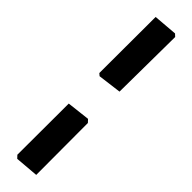

<svg xmlns="http://www.w3.org/2000/svg" viewBox="-361 -788 1022 1022"><g transform="rotate(45 150.0 -277.0)"><path d="M226 -797 212 -810 77 -799 76 -376 89 -365 222 -382ZM221 -145 206 -161 76 -146 75 240 90 256 222 245Z"/></g></svg>

Font: Luna Sans Black
Style: Regular
Weight: 900
Designer: Juan Pablo del Peral
Foundry: Huerta Tipografica
Version: Version 2.001; ttfautohint (v1.5)